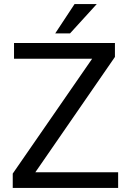

<svg xmlns="http://www.w3.org/2000/svg" viewBox="-20 -922 639 942"><path d="M559.6 -76.7V0H42.5V-70.3L432.1 -633.8H48.8V-710.9H543.9V-642.6L153.3 -76.7ZM251 -758.3 345.7 -901.9H454.6L323.7 -758.3Z"/></svg>

Font: Vazirmatn UI
Style: Regular
Weight: 400
Designer: Saber Rastikerdar
Foundry: Saber Rastikerdar
Version: Version 33.003